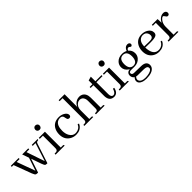

<svg xmlns="http://www.w3.org/2000/svg" viewBox="244 -1901 3352 3352"><g transform="rotate(-45 1920.5 -225.0)"><path d="M199.2 -390.6V-415H5.9V-390.6H49.8L171.9 -63.5Q192.4 -7.8 213.9 1Q224.6 4.9 240.2 4.9H259.8L344.7 -251L410.2 -63.5Q428.7 -8.8 448.2 1Q458 4.9 474.6 4.9H490.2L608.4 -355.5Q618.2 -385.7 631.8 -389.6Q636.7 -390.6 642.6 -390.6Q664.1 -390.6 667 -404.3Q668 -409.2 668 -415H523.4V-390.6H591.8L483.4 -53.7L369.1 -390.6H437.5V-415H287.1L331.1 -291L250 -50.8L126 -390.6Z M897.5 -24.4H848.6V-415H697.3V-390.6H775.4V-83Q775.4 -38.1 745.1 -28.3Q730.5 -24.4 697.3 -24.4V0H921.9Q921.9 -21.5 907.2 -23.4Q902.3 -24.4 897.5 -24.4ZM860.4 -557.6Q860.4 -591.8 830.1 -606.4Q818.4 -611.3 807.6 -611.3Q773.4 -611.3 758.8 -580.1Q753.9 -569.3 753.9 -557.6Q753.9 -521.5 786.1 -507.8Q796.9 -503.9 807.6 -503.9Q841.8 -503.9 855.5 -535.2Q860.4 -545.9 860.4 -557.6Z M990.2 -203.1Q990.2 -85 1077.1 -26.4Q1130.9 9.8 1199.2 9.8Q1300.8 9.8 1352.5 -61.5Q1364.3 -78.1 1371.1 -94.7L1345.7 -103.5Q1309.6 -26.4 1226.6 -18.6Q1218.8 -17.6 1210.9 -17.6Q1141.6 -17.6 1102.5 -86.9Q1073.2 -139.6 1073.2 -211.9Q1073.2 -339.8 1140.6 -382.8Q1168.9 -400.4 1203.1 -400.4Q1255.9 -400.4 1266.6 -359.4Q1268.6 -351.6 1271.5 -335Q1277.3 -295.9 1293 -286.1Q1302.7 -281.2 1314.5 -280.3Q1347.7 -278.3 1356.4 -307.6Q1358.4 -314.5 1358.4 -320.3Q1358.4 -370.1 1294.9 -402.3Q1250 -424.8 1197.3 -424.8Q1066.4 -424.8 1014.6 -318.4Q990.2 -267.6 990.2 -203.1Z M1602.5 -24.4H1553.7V-235.4Q1553.7 -324.2 1615.2 -364.3Q1640.6 -380.9 1668 -380.9Q1727.5 -380.9 1751 -325.2Q1761.7 -298.8 1761.7 -266.6V-83Q1761.7 -38.1 1740.2 -29.3Q1726.6 -24.4 1693.4 -24.4V0H1908.2Q1908.2 -21.5 1893.6 -23.4Q1889.6 -24.4 1883.8 -24.4H1835V-266.6Q1835 -373 1764.6 -411.1Q1737.3 -424.8 1706.1 -424.8Q1633.8 -424.8 1585 -372.1Q1564.5 -349.6 1553.7 -321.3V-634.8H1407.2V-610.4H1480.5V-83Q1480.5 -38.1 1455.1 -29.3Q1440.4 -24.4 1407.2 -24.4V0H1627Q1627 -21.5 1612.3 -23.4Q1608.4 -24.4 1602.5 -24.4Z M1953.1 -390.6H2021.5V-115.2Q2028.3 6.8 2133.8 10.7Q2223.6 10.7 2246.1 -99.6Q2246.1 -100.6 2246.1 -101.6L2219.7 -106.4Q2195.3 -25.4 2148.4 -18.6Q2095.7 -20.5 2094.7 -93.8V-390.6H2246.1V-415H2094.7V-528.3L2021.5 -507.8V-415H1953.1Z M2480.5 -24.4H2431.6V-415H2280.3V-390.6H2358.4V-83Q2358.4 -38.1 2328.1 -28.3Q2313.5 -24.4 2280.3 -24.4V0H2504.9Q2504.9 -21.5 2490.2 -23.4Q2485.4 -24.4 2480.5 -24.4ZM2443.4 -557.6Q2443.4 -591.8 2413.1 -606.4Q2401.4 -611.3 2390.6 -611.3Q2356.4 -611.3 2341.8 -580.1Q2336.9 -569.3 2336.9 -557.6Q2336.9 -521.5 2369.1 -507.8Q2379.9 -503.9 2390.6 -503.9Q2424.8 -503.9 2438.5 -535.2Q2443.4 -545.9 2443.4 -557.6Z M2661.1 -270.5Q2663.1 -399.4 2758.8 -400.4Q2854.5 -398.4 2855.5 -270.5Q2853.5 -137.7 2758.8 -136.7Q2662.1 -138.7 2661.1 -270.5ZM2759.8 -424.8Q2671.9 -424.8 2620.1 -368.2Q2583 -326.2 2583 -269.5Q2583 -195.3 2655.3 -146.5Q2662.1 -141.6 2668.9 -137.7Q2606.4 -137.7 2590.8 -84Q2587.9 -71.3 2587.9 -58.6Q2588.9 -6.8 2629.9 18.6Q2597.7 52.7 2597.7 87.9Q2597.7 141.6 2661.1 168Q2701.2 185.5 2759.8 185.5Q2908.2 185.5 2956.1 113.3Q2971.7 88.9 2971.7 61.5Q2971.7 -22.5 2875 -35.2Q2862.3 -37.1 2848.6 -37.1L2670.9 -41Q2626 -43.9 2625 -80.1Q2625 -105.5 2657.2 -112.3Q2664.1 -113.3 2671.9 -113.3L2757.8 -112.3Q2844.7 -112.3 2896.5 -170.9Q2933.6 -212.9 2933.6 -270.5Q2932.6 -343.8 2877 -387.7Q2885.7 -418.9 2910.2 -424.8Q2914.1 -425.8 2918 -425.8Q2931.6 -425.8 2947.3 -411.1Q2958 -401.4 2966.8 -401.4Q2991.2 -407.2 2995.1 -432.6Q2995.1 -462.9 2966.8 -473.6Q2956.1 -477.5 2945.3 -477.5Q2899.4 -477.5 2871.1 -436.5Q2860.4 -420.9 2854.5 -402.3Q2810.5 -424.8 2759.8 -424.8ZM2759.8 160.2Q2663.1 160.2 2637.7 109.4Q2630.9 95.7 2630.9 82Q2631.8 55.7 2654.3 29.3Q2673.8 33.2 2686.5 33.2L2836.9 35.2Q2910.2 36.1 2921.9 68.4Q2924.8 76.2 2924.8 87.9Q2924.8 130.9 2844.7 150.4Q2805.7 160.2 2759.8 160.2Z M3247.1 -400.4Q3315.4 -400.4 3337.9 -342.8Q3345.7 -324.2 3345.7 -302.7Q3345.7 -253.9 3298.8 -243.2Q3274.4 -238.3 3229.5 -239.3L3126 -242.2Q3130.9 -354.5 3199.2 -388.7Q3221.7 -400.4 3247.1 -400.4ZM3417 -93.8 3392.6 -102.5Q3358.4 -28.3 3282.2 -18.6Q3272.5 -17.6 3263.7 -17.6Q3161.1 -17.6 3134.8 -139.6Q3127 -173.8 3126 -214.8L3243.2 -212.9Q3362.3 -210.9 3396.5 -235.4Q3422.9 -254.9 3422.9 -291Q3422.9 -357.4 3355.5 -396.5Q3307.6 -424.8 3245.1 -424.8Q3123 -424.8 3070.3 -323.2Q3043 -270.5 3043 -204.1Q3043 -83 3129.9 -24.4Q3181.6 9.8 3248 9.8Q3353.5 9.8 3403.3 -66.4Q3411.1 -80.1 3417 -93.8Z M3705.1 -24.4H3634.8V-218.8Q3634.8 -307.6 3689.5 -361.3Q3710.9 -381.8 3725.6 -382.8Q3742.2 -382.8 3755.9 -358.4Q3771.5 -331.1 3785.2 -327.1Q3791 -325.2 3796.9 -325.2Q3826.2 -325.2 3834 -353.5Q3835.9 -359.4 3835.9 -365.2Q3835.9 -409.2 3791 -418.9Q3781.2 -420.9 3772.5 -420.9Q3713.9 -420.9 3668 -371.1Q3646.5 -347.7 3633.8 -318.4L3629.9 -415H3488.3V-390.6H3561.5V-83Q3561.5 -38.1 3536.1 -29.3Q3521.5 -24.4 3488.3 -24.4V0H3729.5Q3729.5 -21.5 3714.8 -23.4Q3710.9 -24.4 3705.1 -24.4Z"/></g></svg>

Font: Abhaya Libre
Style: Regular
Weight: 400
Designer: Pushpananda Ekanayake, Sol Matas, Pathum Egodawatta
Foundry: Mooniak
Version: Version 1.050 ; ttfautohint (v1.6)